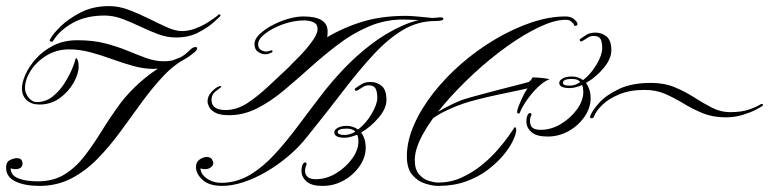

<svg xmlns="http://www.w3.org/2000/svg" viewBox="-69 -610 2524 630"><path d="M289 -590Q321 -590 354 -577.5Q387 -565 419 -549Q451 -533 479 -520.5Q507 -508 528 -508Q550 -508 573.5 -517Q597 -526 616 -538.5Q635 -551 645 -559Q648 -564 652.5 -562.5Q657 -561 652 -555Q649 -552 630.5 -535.5Q612 -519 581 -503Q550 -487 508 -487Q479 -487 449.5 -498Q420 -509 391 -523Q362 -537 332.5 -548Q303 -559 274 -559Q213 -559 170 -535Q127 -511 106 -477Q104 -473 99 -473Q97 -473 95 -475.5Q93 -478 96 -482Q104 -498 130 -523.5Q156 -549 196.5 -569.5Q237 -590 289 -590ZM543 -428Q553 -428 549.5 -424.5Q546 -421 546 -421Q503 -399 466.5 -360Q430 -321 395.5 -273.5Q361 -226 326 -178Q291 -130 251.5 -89.5Q212 -49 165 -24.5Q118 0 60 0Q13 0 -18 -14.5Q-49 -29 -49 -60Q-49 -79 -36 -85Q-23 -91 -14 -91Q-2 -91 1.5 -85Q5 -79 5 -74Q5 -64 -1.5 -59.5Q-8 -55 -18 -55Q-26 -55 -30 -56.5Q-34 -58 -34 -58Q-34 -35 -9.5 -25Q15 -15 55 -15Q106 -15 142.5 -37.5Q179 -60 208 -97.5Q237 -135 265 -180.5Q293 -226 326 -271Q351 -304 386 -336Q421 -368 461.5 -392.5Q502 -417 543 -428ZM185 -478Q237 -478 277 -467.5Q317 -457 349.5 -443.5Q382 -430 411 -419.5Q440 -409 468 -409Q497 -409 515.5 -418Q534 -427 544.5 -437Q555 -447 560 -451Q567 -456 574 -455.5Q581 -455 576 -446Q574 -441 553 -426Q532 -411 501 -397.5Q470 -384 435 -384Q403 -384 368.5 -393.5Q334 -403 298.5 -416Q263 -429 227.5 -438.5Q192 -448 158 -448Q117 -448 84 -428Q51 -408 32 -378.5Q13 -349 13 -321Q13 -304 25 -289.5Q37 -275 51 -275Q81 -275 104 -293.5Q127 -312 143 -337.5Q159 -363 168 -385Q177 -407 178 -414Q179 -419 181.5 -419Q184 -419 185 -414Q187 -411 188 -406Q189 -401 189 -391Q189 -368 172.5 -338.5Q156 -309 127 -288Q98 -267 60 -267Q34 -267 18.5 -281.5Q3 -296 3 -320Q3 -340 15 -366.5Q27 -393 50 -418.5Q73 -444 107 -461Q141 -478 185 -478Z M660 0Q617 0 595.5 -20Q574 -40 574 -62Q574 -79 586.5 -87Q599 -95 609 -95Q622 -95 626.5 -87Q631 -79 631 -76Q631 -67 623 -61Q615 -55 605 -55Q595 -55 592 -56.5Q589 -58 589 -58Q589 -39 609.5 -24.5Q630 -10 659 -10Q709 -11 751.5 -36.5Q794 -62 832.5 -104Q871 -146 909 -197Q947 -248 987 -300Q1019 -342 1060 -385Q1101 -428 1149.5 -465Q1198 -502 1252 -526Q1306 -550 1364 -552Q1369 -553 1372.5 -553Q1376 -553 1378 -553Q1386 -553 1386 -548Q1386 -544 1377.5 -542.5Q1369 -541 1359 -541Q1303 -541 1254.5 -512.5Q1206 -484 1158.5 -433Q1111 -382 1058.5 -313.5Q1006 -245 941 -164Q913 -128 877.5 -98Q842 -68 804 -46Q766 -24 729 -12Q692 0 660 0ZM990 0Q954 0 938 -13.5Q922 -27 920.5 -44Q919 -61 925 -72Q928 -77 932 -77Q935 -77 936.5 -74.5Q938 -72 936 -68Q932 -59 932 -48.5Q932 -38 940 -30Q948 -22 967 -22Q1002 -22 1034 -41.5Q1066 -61 1086.5 -89.5Q1107 -118 1107 -145Q1107 -160 1103 -168Q1093 -164 1082 -161Q1071 -158 1062 -158Q1028 -158 1028 -176Q1028 -184 1039 -190.5Q1050 -197 1069 -197Q1089 -197 1106 -185Q1132 -205 1150.5 -236.5Q1169 -268 1169 -289Q1169 -310 1163 -320Q1157 -330 1141 -330Q1131 -330 1123.5 -325.5Q1116 -321 1105 -314Q1102 -312 1099 -312Q1097 -312 1095.5 -315Q1094 -318 1098 -321Q1109 -329 1119.5 -335Q1130 -341 1147 -341Q1168 -341 1183.5 -328Q1199 -315 1199 -282Q1199 -254 1173.5 -224Q1148 -194 1116 -175Q1131 -155 1131 -125Q1131 -94 1111 -65Q1091 -36 1059 -18Q1027 0 990 0ZM1062 -167Q1070 -167 1079.5 -170Q1089 -173 1097 -178Q1088 -188 1069 -188Q1039 -188 1039 -176Q1039 -172 1045.5 -169.5Q1052 -167 1062 -167ZM881 -392Q885 -397 899.5 -411Q914 -425 931 -444Q948 -463 960.5 -482Q973 -501 973 -515Q973 -531 959.5 -537Q946 -543 929 -543Q895 -543 860 -530.5Q825 -518 801.5 -500Q778 -482 778 -465Q778 -452 786.5 -446.5Q795 -441 805 -441Q812 -441 818 -444Q824 -446 825 -443Q826 -440 823 -438Q819 -436 813.5 -434Q808 -432 802 -432Q789 -432 777.5 -440Q766 -448 766 -466Q766 -481 781.5 -496.5Q797 -512 821.5 -525.5Q846 -539 874 -547.5Q902 -556 927 -556Q967 -556 986.5 -543.5Q1006 -531 1006 -507Q1006 -468 987 -442.5Q968 -417 937 -396Q929 -390 914.5 -391Q900 -392 881 -392ZM683 -232Q652 -232 637 -240.5Q622 -249 617 -259.5Q612 -270 612 -277Q612 -295 626 -309.5Q640 -324 651 -327Q655 -328 657 -327Q659 -326 654 -322Q650 -319 637.5 -309.5Q625 -300 625 -282Q625 -265 637 -257Q649 -249 671 -249Q708 -249 742.5 -271.5Q777 -294 814 -329Q851 -364 893.5 -403.5Q936 -443 989 -478Q1042 -513 1109.5 -535.5Q1177 -558 1263 -558Q1275 -558 1299 -556Q1323 -554 1345 -551.5Q1367 -549 1372 -548L1363 -541Q1363 -541 1350 -542Q1337 -543 1318.5 -543.5Q1300 -544 1282.5 -545Q1265 -546 1255 -546Q1195 -546 1142 -523.5Q1089 -501 1041.5 -465Q994 -429 949.5 -389Q905 -349 862 -313Q819 -277 774.5 -254.5Q730 -232 683 -232Z M1885 -503Q1906 -503 1921.5 -490Q1937 -477 1937 -445Q1937 -417 1911.5 -386.5Q1886 -356 1854 -338Q1861 -328 1865 -315.5Q1869 -303 1869 -288Q1869 -256 1849 -227Q1829 -198 1797 -180Q1765 -162 1728 -162Q1692 -162 1676 -175.5Q1660 -189 1658.5 -206Q1657 -223 1663 -234Q1666 -239 1670 -239Q1673 -239 1674.5 -236.5Q1676 -234 1674 -231Q1667 -217 1672 -200.5Q1677 -184 1705 -184Q1740 -184 1772 -203.5Q1804 -223 1824.5 -251.5Q1845 -280 1845 -308Q1845 -314 1844 -320.5Q1843 -327 1841 -331Q1818 -321 1800 -321Q1766 -321 1766 -338Q1766 -346 1777 -352.5Q1788 -359 1807 -359Q1829 -359 1844 -347Q1870 -367 1888.5 -398.5Q1907 -430 1907 -452Q1907 -472 1901.5 -482Q1896 -492 1879 -492Q1869 -492 1861.5 -487.5Q1854 -483 1843 -476Q1839 -474 1838 -474Q1835 -474 1833.5 -477Q1832 -480 1836 -483Q1847 -491 1857.5 -497Q1868 -503 1885 -503ZM1800 -329Q1819 -329 1835 -341Q1831 -346 1824.5 -348.5Q1818 -351 1807 -351Q1778 -351 1778 -338Q1778 -329 1800 -329ZM1786 -556Q1804 -556 1813.5 -548Q1823 -540 1825 -535Q1828 -528 1821.5 -525.5Q1815 -523 1813 -532Q1810 -535 1804.5 -540Q1799 -545 1786 -545Q1751 -545 1701 -521.5Q1651 -498 1595 -458Q1539 -418 1485.5 -368.5Q1432 -319 1388 -267.5Q1344 -216 1318 -168.5Q1292 -121 1292 -85Q1292 -54 1306 -38Q1320 -22 1338 -16.5Q1356 -11 1368 -11Q1410 -11 1446 -27.5Q1482 -44 1512 -68.5Q1542 -93 1564 -118.5Q1586 -144 1599.5 -163Q1613 -182 1616 -187Q1619 -194 1622 -192Q1625 -190 1625 -182Q1624 -169 1613.5 -147Q1603 -125 1582 -100Q1561 -75 1530.5 -52Q1500 -29 1459.5 -14.5Q1419 0 1369 0Q1351 0 1326.5 -7.5Q1302 -15 1284 -36Q1266 -57 1266 -97Q1266 -147 1289.5 -200.5Q1313 -254 1353.5 -305.5Q1394 -357 1446 -402Q1498 -447 1556.5 -481.5Q1615 -516 1674 -536Q1733 -556 1786 -556ZM1678 -356Q1693 -356 1711 -354Q1729 -352 1734 -350Q1717 -344 1697 -325Q1677 -306 1660.5 -282.5Q1644 -259 1637 -241Q1636 -237 1631.5 -237.5Q1627 -238 1628 -244Q1628 -250 1634.5 -266Q1641 -282 1649 -298Q1657 -314 1662 -320Q1655 -318 1628 -312.5Q1601 -307 1566 -299.5Q1531 -292 1499.5 -284Q1468 -276 1451 -270Q1448 -269 1429.5 -262Q1411 -255 1387 -243Q1363 -231 1341 -214Q1319 -197 1308 -175Q1307 -174 1306.5 -176Q1306 -178 1307 -180Q1313 -201 1335 -219.5Q1357 -238 1387 -254Q1417 -270 1444 -281Q1455 -285 1480 -292Q1505 -299 1535.5 -307Q1566 -315 1595 -322.5Q1624 -330 1644 -335Q1664 -340 1666 -341Q1670 -344 1673.5 -348Q1677 -352 1678 -356Z M2067 -338Q2111 -338 2145.5 -323.5Q2180 -309 2209.5 -290Q2239 -271 2267.5 -256.5Q2296 -242 2326 -242Q2365 -242 2390 -251Q2415 -260 2427 -268Q2429 -268 2430 -268.5Q2431 -269 2432 -269Q2434 -269 2434.5 -266.5Q2435 -264 2432 -262Q2428 -259 2411 -250Q2394 -241 2368 -233Q2342 -225 2312 -225Q2270 -225 2237 -238.5Q2204 -252 2174.5 -270Q2145 -288 2114.5 -301.5Q2084 -315 2046 -315Q1998 -315 1963 -300.5Q1928 -286 1907.5 -266Q1887 -246 1880 -228Q1879 -222 1872 -222Q1865 -222 1868 -230Q1874 -247 1897 -272.5Q1920 -298 1962 -318Q2004 -338 2067 -338Z"/></svg>

Font: Kapakana
Style: Regular
Weight: 400
Designer: Kousuke Nagai
Version: Version 1.002